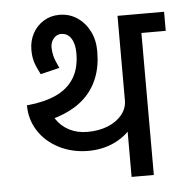

<svg xmlns="http://www.w3.org/2000/svg" viewBox="-49 -710 725 757"><g transform="rotate(-5 313.0 -331.0)"><path d="M441.5 0V-637.5H529.5V0ZM468.2 -562V-637.5H625.8V-562ZM83 -240.2 59.5 -317.5Q124.8 -324 171 -345Q217.2 -366 242.2 -405.6Q267.2 -445.2 267.2 -505.5H349.8Q349.8 -445.8 331.6 -400.4Q313.5 -355 279.2 -322.5Q245 -290 195.5 -270Q146 -250 83 -240.2ZM278.8 -117Q214.8 -118 163.8 -144.5Q112.8 -171 83.9 -216.1Q55 -261.2 55 -317.5H143Q143 -281.8 161.6 -253.4Q180.2 -225 211.9 -208.5Q243.5 -192 283.8 -192ZM278.8 -117 283.8 -192Q329 -192 364.5 -206.2Q400 -220.5 420.8 -246Q441.5 -271.5 441.5 -302.8H493Q493 -250 465 -207.8Q437 -165.5 388.5 -141.2Q340 -117 278.8 -117ZM267.2 -505.2Q267.2 -542.2 253 -564Q238.8 -585.8 213.5 -585.8L213 -661.5Q252.5 -661.5 283.2 -641Q314 -620.5 331.9 -585.5Q349.8 -550.5 349.8 -505.2ZM119.8 -434.8Q103.2 -466.8 97.4 -486.8Q91.5 -506.8 91.5 -533.2L171.5 -535.8Q171.5 -519.2 176.1 -501.1Q180.8 -483 195.2 -453.2ZM91.5 -533.2Q91.5 -569.2 107.4 -598.4Q123.2 -627.5 150.9 -644.5Q178.5 -661.5 213 -661.5L213.5 -585.8Q196 -585.8 183.8 -571.2Q171.5 -556.8 171.5 -535.8Z"/></g></svg>

Font: Akshar Light
Style: Regular
Weight: 300
Designer: Tall Chai
Foundry: Tall Chai
Version: Version 1.100